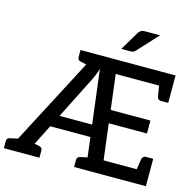

<svg xmlns="http://www.w3.org/2000/svg" viewBox="-140 -1070 1224 1204"><g transform="rotate(15 471.5 -468.5)"><path d="M17 0 393 -719H911V-631H546L574 -405H832V-321H584L613 -88H911V0H521L442 -637Q437 -619 429.5 -599.5Q422 -580 412 -560L142 -25Q136 -14 130 -7Q124 0 121 0ZM185 -208 209 -286H509L533 -208ZM824 -63 839 -158Q842 -168 848 -173Q854 -178 863 -178H911V-88ZM824 -656 911 -631V-541H863Q854 -541 848 -546Q842 -551 839 -561ZM395 -719 384 -634 314 -649Q304 -651 299 -657Q294 -663 294 -673V-719ZM445 0V-46Q445 -56 450 -62Q455 -68 465 -70L535 -85L546 0ZM119 0 131 -85 201 -70Q210 -68 215 -62Q220 -56 220 -46V0ZM-11 0V-46Q-11 -56 -6 -62Q-1 -68 9 -70L79 -85L90 0ZM539 -792 612 -914Q619 -925 628 -931Q637 -937 655 -937H752L633 -808Q625 -799 618 -795.5Q611 -792 599 -792Z"/></g></svg>

Font: Aleo Medium
Style: Regular
Weight: 500
Designer: Alessio Laiso
Foundry: Alessio Laiso
Version: Version 2.001;gftools[0.9.29]